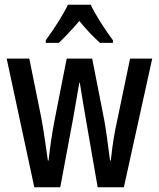

<svg xmlns="http://www.w3.org/2000/svg" viewBox="-20 -879 667 806"><path d="M361 -859H265C246 -818 206 -756 172 -710V-699H227C249 -720 283 -755 313 -791C342 -755 373 -723 400 -699H454V-710C420 -756 382 -814 361 -859ZM340 -381 390 -93H500L619 -633H526L464 -335C454 -284 448 -234 445 -205H442C434 -268 425 -334 418 -373L367 -633H260L209 -374C197 -312 189 -252 184 -205H181C173 -261 164 -327 154 -381L103 -633H8L124 -93H233L287 -382C293 -416 305 -487 313 -532H315C321 -490 334 -419 340 -381Z"/></svg>

Font: Noto Sans Kannada UI ExtraCondensed Medium
Style: Regular
Weight: 500
Width: 2
Designer: Jelle Bosma - Monotype Design Team
Foundry: Monotype Imaging Inc.
Version: Version 2.005